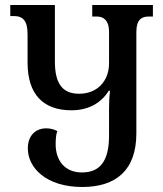

<svg xmlns="http://www.w3.org/2000/svg" viewBox="-20 -734 650 766"><path d="M348 -714V-668H367C390 -668 415 -656 415 -607V-481C415 -413 370 -360 296 -360C230 -360 199 -399 199 -489V-714H21V-670H35C73 -670 90 -650 90 -596V-484C90 -357 153 -294 265 -294C328 -294 381 -319 414 -372H419C416 -347 415 -323 415 -299V-193C415 -90 378 -46 307 -46C238 -46 202 -94 202 -159C202 -186 205 -203 209 -211C194 -219 179 -222 164 -222C124 -222 91 -195 91 -142C91 -64 165 12 308 12C443 12 524 -55 524 -202V-607C524 -656 546 -668 572 -668H590V-714Z"/></svg>

Font: Noto Serif Georgian Condensed Medium
Style: Regular
Weight: 500
Width: 3
Designer: Monotype Design Team, Akaki Razmadze
Foundry: Google LLC
Version: Version 2.003